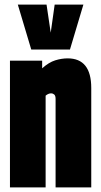

<svg xmlns="http://www.w3.org/2000/svg" viewBox="-20 -809 435 829"><path d="M23 0V-547H162V-514Q191 -540 218.5 -548.5Q246 -557 272 -557Q374 -557 374 -429V0H220V-382Q220 -396 214 -401Q208 -406 201 -406Q189 -406 177 -396V0ZM340 -789 282 -595H115L57 -789H181L199 -668L216 -789Z"/></svg>

Font: Georama ExtraCondensed ExtraBold
Style: Regular
Weight: 800
Width: 2
Designer: Jean-Baptiste Levee
Foundry: Production Type
Version: Version 1.000